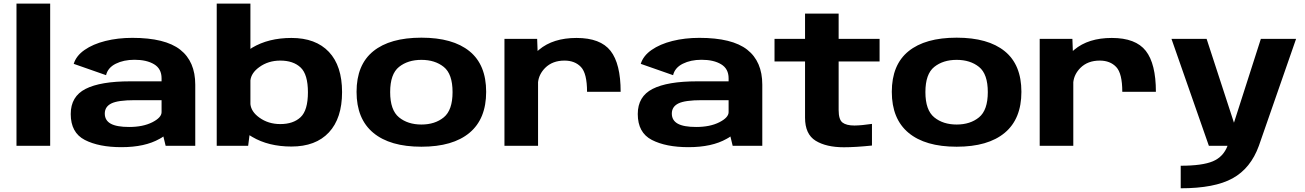

<svg xmlns="http://www.w3.org/2000/svg" viewBox="-20 -805 7204 1060"><path d="M71 0V-785H257V0Z M894.5 0 882 -51.5Q872.5 -44.5 861 -38.5Q780 7.5 650.5 7.5Q526 7.5 448.2 -32.5Q370.5 -72.5 370.5 -175.5Q370.5 -272.5 452.5 -314.2Q534.5 -356 699 -356H872V-372.5Q872 -425.5 830.8 -450.2Q789.5 -475 722.5 -475Q663 -475 619.2 -453.2Q575.5 -431.5 565.5 -390L387 -452.5Q400.5 -497 446.8 -529.2Q493 -561.5 561.8 -578.8Q630.5 -596 710.5 -596Q891.5 -596 974.8 -530.8Q1058 -465.5 1058 -337.5V0ZM872 -186V-252H724.5Q631.5 -252 595 -234Q558.5 -216 558.5 -178Q558.5 -140.5 591.2 -122.2Q624 -104 693 -104Q769.5 -104 820.8 -130Q872 -156 872 -186Z M1176.5 0V-785H1362.5V-535Q1367 -538 1372 -541.5Q1462.5 -595.5 1589 -595.5Q1723 -595.5 1795.8 -518.5Q1868.5 -441.5 1868.5 -296.5Q1868.5 -152 1795.8 -74Q1723 4 1589 4Q1462.5 4 1372 -49.5Q1364.5 -54 1357.5 -58.5L1350 0ZM1362.5 -361V-230Q1367 -188 1411.5 -156Q1461 -120 1527.5 -120Q1599 -120 1639.5 -158Q1680 -196 1680 -295.5Q1680 -394.5 1639.5 -432.5Q1599 -470.5 1527.5 -470.5Q1461 -470.5 1411.5 -434.5Q1367 -402.5 1362.5 -361Z M2306.5 5Q2133 5 2040.8 -71.8Q1948.5 -148.5 1948.5 -298Q1948.5 -447.5 2040.8 -522.2Q2133 -597 2306.5 -597Q2480 -597 2572 -522.2Q2664 -447.5 2664 -298Q2664 -148.5 2572 -71.8Q2480 5 2306.5 5ZM2306.5 -117.5Q2381.5 -117.5 2430 -157.2Q2478.5 -197 2478.5 -296.5Q2478.5 -396.5 2430 -435.5Q2381.5 -474.5 2306.5 -474.5Q2231.5 -474.5 2182.8 -435.5Q2134 -396.5 2134 -296.5Q2134 -197 2182.8 -157.2Q2231.5 -117.5 2306.5 -117.5Z M3221 -298Q3221 -399.5 3187.5 -435Q3154 -470.5 3096.5 -470.5Q3030 -470.5 2989.5 -430Q2955.5 -395.5 2950.5 -351.5V0H2765V-590.5H2945.5L2948 -523.5Q2951.5 -527 2956 -530.5Q3033.5 -595.5 3163 -595.5Q3295 -595.5 3350.8 -524.2Q3406.5 -453 3406.5 -298Z M4025 0 4012.5 -51.5Q4003 -44.5 3991.5 -38.5Q3910.5 7.5 3781 7.5Q3656.5 7.5 3578.8 -32.5Q3501 -72.5 3501 -175.5Q3501 -272.5 3583 -314.2Q3665 -356 3829.5 -356H4002.5V-372.5Q4002.5 -425.5 3961.2 -450.2Q3920 -475 3853 -475Q3793.5 -475 3749.8 -453.2Q3706 -431.5 3696 -390L3517.5 -452.5Q3531 -497 3577.2 -529.2Q3623.5 -561.5 3692.2 -578.8Q3761 -596 3841 -596Q4022 -596 4105.2 -530.8Q4188.5 -465.5 4188.5 -337.5V0ZM4002.5 -186V-252H3855Q3762 -252 3725.5 -234Q3689 -216 3689 -178Q3689 -140.5 3721.8 -122.2Q3754.5 -104 3823.5 -104Q3900 -104 3951.2 -130Q4002.5 -156 4002.5 -186Z M4639 8Q4541.5 8 4483 -28Q4424.5 -64 4424.5 -155V-465.5H4256V-590.5H4424.5V-730H4610V-590.5H4836V-465.5H4610V-197.5Q4610 -145 4631.2 -128.5Q4652.5 -112 4697.5 -112Q4737 -112.5 4794 -121V-1.5Q4702.5 8 4639 8Z M5261.5 5Q5088 5 4995.8 -71.8Q4903.5 -148.5 4903.5 -298Q4903.5 -447.5 4995.8 -522.2Q5088 -597 5261.5 -597Q5435 -597 5527 -522.2Q5619 -447.5 5619 -298Q5619 -148.5 5527 -71.8Q5435 5 5261.5 5ZM5261.5 -117.5Q5336.5 -117.5 5385 -157.2Q5433.5 -197 5433.5 -296.5Q5433.5 -396.5 5385 -435.5Q5336.5 -474.5 5261.5 -474.5Q5186.5 -474.5 5137.8 -435.5Q5089 -396.5 5089 -296.5Q5089 -197 5137.8 -157.2Q5186.5 -117.5 5261.5 -117.5Z M6176 -298Q6176 -399.5 6142.5 -435Q6109 -470.5 6051.5 -470.5Q5985 -470.5 5944.5 -430Q5910.5 -395.5 5905.5 -351.5V0H5720V-590.5H5900.5L5903 -523.5Q5906.5 -527 5911 -530.5Q5988.5 -595.5 6118 -595.5Q6250 -595.5 6305.8 -524.2Q6361.5 -453 6361.5 -298Z M6654 0 6447.5 -590.5H6641.5L6792.5 -127.5L6941 -590.5H7135.5L6930 0Q6885 124 6785.5 179.2Q6686 234.5 6498.5 234.5V110Q6617.5 110 6676 85.5Q6734 61 6757 0Z"/></svg>

Font: Anybody ExtraExpanded Regular
Style: Bold
Weight: 700
Width: 8
Designer: Tyler Finck
Foundry: Etcetera Type Company
Version: Version 1.010; ttfautohint (v1.8.3) -l 8 -r 50 -G 200 -x 14 